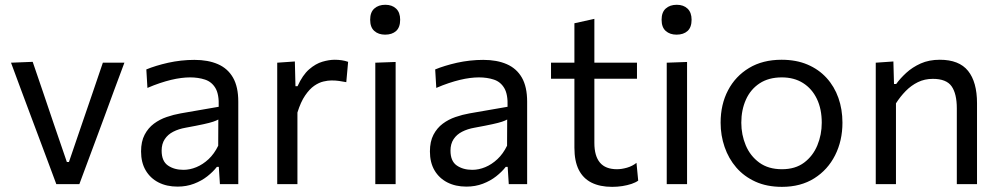

<svg xmlns="http://www.w3.org/2000/svg" viewBox="-20 -752 4083 784"><path d="M210 0Q192.5 -46.5 174.8 -94.5Q157 -142.5 140 -187.5L107 -275.5Q86.5 -330 65.8 -385.8Q45 -441.5 25 -496L113.5 -499.5Q135.5 -436.5 156.2 -374.5Q177 -312.5 198.5 -249.5L253 -90.5H261.5L316 -250Q338 -313.5 358.8 -374.8Q379.5 -436 400 -496H488Q467.5 -441.5 446.8 -385.5Q426 -329.5 406 -274.5L373 -185.5Q355.5 -138.5 338.5 -92.8Q321.5 -47 304 0Z M705 10Q660.5 10 627 -7.2Q593.5 -24.5 574.8 -56.5Q556 -88.5 556 -133.5Q556 -174 570.5 -201.8Q585 -229.5 608.5 -247Q632 -264.5 660.5 -274.2Q689 -284 717.5 -289L873 -316Q875 -366.5 859.8 -392.2Q844.5 -418 817 -427Q789.5 -436 756 -436Q739 -436 719.5 -433.5Q700 -431 678.2 -425.8Q656.5 -420.5 632.5 -412.5Q608.5 -404.5 582 -393L577.5 -468.5Q595.5 -476 618.2 -483Q641 -490 666.8 -495.8Q692.5 -501.5 719.5 -504.5Q746.5 -507.5 774 -507.5Q829.5 -507.5 869.8 -490Q910 -472.5 931.5 -435Q953 -397.5 953 -337Q953 -314 953 -278.5Q953 -243 953 -211V-146.5Q953 -112.5 953 -77.2Q953 -42 953 0H878L873.5 -70.5H865.5Q850 -50.5 826.5 -32Q803 -13.5 772.2 -1.8Q741.5 10 705 10ZM729 -58.5Q755.5 -58.5 782 -69.5Q808.5 -80.5 831.8 -102.2Q855 -124 871 -157L871.5 -264Q863.5 -259.5 850.2 -255Q837 -250.5 810.8 -244.8Q784.5 -239 738 -230.5Q709.5 -225.5 687.5 -214.2Q665.5 -203 652.8 -183.8Q640 -164.5 640 -137Q640 -94 665.8 -76.2Q691.5 -58.5 729 -58.5Z M1112 0Q1112 -55.5 1112 -106.5Q1112 -157.5 1112 -219V-269Q1112 -324 1112 -381.5Q1112 -439 1112 -496L1184 -501L1186.5 -400H1195Q1215.5 -445.5 1242.2 -468.8Q1269 -492 1296.5 -500Q1324 -508 1347 -508Q1361 -508 1375 -506Q1389 -504 1401.5 -499.5L1394 -416.5Q1377.5 -419.5 1364.2 -421.5Q1351 -423.5 1333.5 -423.5Q1319 -423.5 1300.8 -419.2Q1282.5 -415 1263.2 -401.8Q1244 -388.5 1226 -362.2Q1208 -336 1194.5 -292.5V-215.5Q1194.5 -157 1194.5 -106.2Q1194.5 -55.5 1194.5 0Z M1512.5 0Q1512.5 -55.5 1512.5 -106.5Q1512.5 -157.5 1512.5 -219V-269Q1512.5 -313.5 1512.5 -351.2Q1512.5 -389 1512.5 -424.2Q1512.5 -459.5 1512.5 -496L1595.5 -499Q1595.5 -462 1595.5 -426.2Q1595.5 -390.5 1595.5 -352.2Q1595.5 -314 1595.5 -269V-219Q1595.5 -157.5 1595.5 -106.5Q1595.5 -55.5 1595.5 0ZM1552.5 -610.5Q1525.5 -610.5 1508.5 -625.5Q1491.5 -640.5 1491.5 -671.5Q1491.5 -702 1508.5 -717.2Q1525.5 -732.5 1553.5 -732.5Q1581 -732.5 1597.5 -716.8Q1614 -701 1614 -671.5Q1614 -640.5 1597.5 -625.5Q1581 -610.5 1552.5 -610.5Z M1884.5 10Q1840 10 1806.5 -7.2Q1773 -24.5 1754.2 -56.5Q1735.5 -88.5 1735.5 -133.5Q1735.5 -174 1750 -201.8Q1764.5 -229.5 1788 -247Q1811.5 -264.5 1840 -274.2Q1868.5 -284 1897 -289L2052.5 -316Q2054.5 -366.5 2039.2 -392.2Q2024 -418 1996.5 -427Q1969 -436 1935.5 -436Q1918.5 -436 1899 -433.5Q1879.5 -431 1857.8 -425.8Q1836 -420.5 1812 -412.5Q1788 -404.5 1761.5 -393L1757 -468.5Q1775 -476 1797.8 -483Q1820.5 -490 1846.2 -495.8Q1872 -501.5 1899 -504.5Q1926 -507.5 1953.5 -507.5Q2009 -507.5 2049.2 -490Q2089.5 -472.5 2111 -435Q2132.5 -397.5 2132.5 -337Q2132.5 -314 2132.5 -278.5Q2132.5 -243 2132.5 -211V-146.5Q2132.5 -112.5 2132.5 -77.2Q2132.5 -42 2132.5 0H2057.5L2053 -70.5H2045Q2029.5 -50.5 2006 -32Q1982.5 -13.5 1951.8 -1.8Q1921 10 1884.5 10ZM1908.5 -58.5Q1935 -58.5 1961.5 -69.5Q1988 -80.5 2011.2 -102.2Q2034.5 -124 2050.5 -157L2051 -264Q2043 -259.5 2029.8 -255Q2016.5 -250.5 1990.2 -244.8Q1964 -239 1917.5 -230.5Q1889 -225.5 1867 -214.2Q1845 -203 1832.2 -183.8Q1819.5 -164.5 1819.5 -137Q1819.5 -94 1845.2 -76.2Q1871 -58.5 1908.5 -58.5Z M2479.5 11Q2430 11 2395.5 -6.2Q2361 -23.5 2343.2 -58.8Q2325.5 -94 2325.5 -149Q2325.5 -192.5 2325.5 -235.2Q2325.5 -278 2325.5 -319.2Q2325.5 -360.5 2325.5 -398.8Q2325.5 -437 2325.5 -472Q2325.5 -523 2325.5 -566.5Q2325.5 -610 2325.5 -657L2407 -675Q2407 -638 2407 -606.5Q2407 -575 2407 -543Q2407 -511 2407 -472V-168.5Q2407 -115 2429.8 -88Q2452.5 -61 2499.5 -61Q2518 -61 2540 -67.2Q2562 -73.5 2579 -87L2586 -14.5Q2576 -7 2559 -1.2Q2542 4.5 2521.5 7.8Q2501 11 2479.5 11ZM2230 -430.5V-496H2581V-430.5Q2531 -430.5 2480.2 -430.5Q2429.5 -430.5 2381.5 -430.5H2347.5Z M2702.5 0Q2702.5 -55.5 2702.5 -106.5Q2702.5 -157.5 2702.5 -219V-269Q2702.5 -313.5 2702.5 -351.2Q2702.5 -389 2702.5 -424.2Q2702.5 -459.5 2702.5 -496L2785.5 -499Q2785.5 -462 2785.5 -426.2Q2785.5 -390.5 2785.5 -352.2Q2785.5 -314 2785.5 -269V-219Q2785.5 -157.5 2785.5 -106.5Q2785.5 -55.5 2785.5 0ZM2742.5 -610.5Q2715.5 -610.5 2698.5 -625.5Q2681.5 -640.5 2681.5 -671.5Q2681.5 -702 2698.5 -717.2Q2715.5 -732.5 2743.5 -732.5Q2771 -732.5 2787.5 -716.8Q2804 -701 2804 -671.5Q2804 -640.5 2787.5 -625.5Q2771 -610.5 2742.5 -610.5Z M3173 11Q3111.5 11 3064.8 -10.2Q3018 -31.5 2986.5 -68Q2955 -104.5 2938.8 -151.8Q2922.5 -199 2922.5 -251Q2922.5 -325.5 2952.8 -383.2Q2983 -441 3038.8 -474.5Q3094.5 -508 3171.5 -508Q3231 -508 3277 -488.5Q3323 -469 3355 -434Q3387 -399 3403.5 -352.2Q3420 -305.5 3420 -251Q3420 -177.5 3390 -118Q3360 -58.5 3304.8 -23.8Q3249.5 11 3173 11ZM3173 -61Q3227.5 -61 3263.5 -88Q3299.5 -115 3317.5 -158.5Q3335.5 -202 3335.5 -251Q3335.5 -307 3315.5 -348.5Q3295.5 -390 3259 -413Q3222.5 -436 3172.5 -436Q3118.5 -436 3081.5 -411.5Q3044.5 -387 3025.8 -345Q3007 -303 3007 -251Q3007 -202 3025.2 -158.5Q3043.5 -115 3080.5 -88Q3117.5 -61 3173 -61Z M3556 0Q3556 -55.5 3556 -106.5Q3556 -157.5 3556 -219V-269Q3556 -324 3556 -381.5Q3556 -439 3556 -496L3628 -501L3630.5 -409H3639.5Q3655.5 -431.5 3680.5 -454.5Q3705.5 -477.5 3739.5 -492.8Q3773.5 -508 3817.5 -508Q3896.5 -508 3933 -462.5Q3969.5 -417 3969.5 -330.5Q3969.5 -298 3969.5 -273Q3969.5 -248 3969.5 -219Q3969.5 -160 3969.5 -107.8Q3969.5 -55.5 3969.5 0H3887Q3887 -55.5 3887 -107.2Q3887 -159 3887 -215.5V-309.5Q3887 -369 3865.8 -399.5Q3844.5 -430 3789 -430Q3755.5 -430 3728 -416.5Q3700.5 -403 3678.2 -380.2Q3656 -357.5 3638.5 -330V-215.5Q3638.5 -157 3638.5 -106.2Q3638.5 -55.5 3638.5 0Z"/></svg>

Font: Commissioner Thin
Style: Regular
Weight: 400
Version: Version 1.000